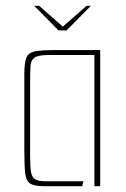

<svg xmlns="http://www.w3.org/2000/svg" viewBox="-20 -643 436 663"><path d="M98 -623H115L197 -551L279 -623H294L210 -538H182ZM133 0Q99 0 84.5 -9Q70 -18 67 -45Q64 -72 64 -125V-387Q64 -426 71 -443.5Q78 -461 100 -465.5Q122 -470 167 -470H326V0H306V-453H147Q113 -453 100 -444.5Q87 -436 85.5 -416.5Q84 -397 84 -362V-103Q84 -68 87 -49.5Q90 -31 101.5 -24Q113 -17 138 -17H268L264 0Z"/></svg>

Font: Smooch Sans Thin
Style: Regular
Weight: 100
Designer: Robert E. Leuschke
Foundry: Robert E. Leuschke
Version: Version 1.010